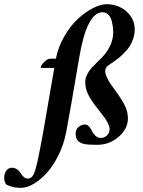

<svg xmlns="http://www.w3.org/2000/svg" viewBox="-159 -699 693 932"><path d="M224.6 -414.1Q180.7 -153.8 162.1 -56.6Q150.9 1 125.7 52.5Q100.6 104 69.8 138.4Q39.1 172.9 5.4 192.9Q-28.3 212.9 -57.6 212.9Q-80.6 212.9 -100.6 207.5Q-120.6 202.1 -129.9 195.3Q-138.7 181.2 -138.7 163.1Q-138.7 144 -128.2 129.6Q-117.7 115.2 -101.6 115.2Q-77.6 115.2 -60.5 138.7Q-60.1 139.2 -57.6 142.8Q-55.2 146.5 -54.4 147.5Q-53.7 148.4 -51.3 151.9Q-48.8 155.3 -47.6 156.2Q-46.4 157.2 -43.9 159.7Q-41.5 162.1 -39.6 163.1Q-37.6 164.1 -35.2 165.5Q-32.7 167 -30 167.5Q-27.3 168 -24.4 168Q-2 168 9.3 135.7Q20.5 103.5 38.1 9.3Q45.4 -30.3 49.8 -52.7L104.5 -369.1H41Q39.1 -369.1 39.1 -372.1Q39.1 -380.9 54.9 -397.5Q70.8 -414.1 85.9 -414.1H112.3Q123.5 -471.2 153.1 -522.5Q182.6 -573.7 218.5 -606.9Q254.4 -640.1 292 -659.4Q329.6 -678.7 359.4 -678.7Q392.6 -678.7 423.1 -664.6Q453.6 -650.4 474.4 -621.6Q495.1 -592.8 495.1 -556.6Q495.1 -532.7 487.3 -510.3Q479.5 -487.8 469.2 -472.4Q459 -457 441.9 -440.2Q424.8 -423.3 414.3 -415.3Q403.8 -407.2 386.7 -395.3Q369.6 -383.3 367.2 -381.8Q351.6 -371.1 351.6 -352.5Q351.6 -340.3 360.8 -321.5Q370.1 -302.7 377.4 -292Q384.8 -281.2 400.4 -259.8Q432.6 -216.3 447.3 -186Q461.9 -155.8 461.9 -124Q461.9 -73.2 416.7 -34.7Q371.6 3.9 313.5 3.9Q271.5 3.9 254.6 1Q237.8 -2 224.6 -10.7Q208 -24.4 208 -50.8Q208 -70.3 222.2 -82.5Q236.3 -94.7 252.9 -94.7Q264.6 -94.7 273.7 -84.5Q282.7 -74.2 288.1 -62Q293.5 -49.8 304.7 -39.6Q315.9 -29.3 332 -29.3Q346.2 -29.3 359.6 -41Q373 -52.7 373 -74.2Q373 -85 364.7 -101.1Q356.4 -117.2 348.1 -128.4Q339.8 -139.6 323.2 -160.9Q306.6 -182.1 301.8 -188.5Q277.8 -220.7 266.4 -246.1Q254.9 -271.5 254.9 -302.7Q254.9 -319.8 264.4 -338.1Q273.9 -356.4 283.4 -367.2Q293 -377.9 311.8 -396.2Q330.6 -414.6 335.9 -419.9Q390.6 -478 390.6 -543Q390.6 -552.2 389.4 -564Q388.2 -575.7 383.8 -595Q379.4 -614.3 367.7 -627Q356 -639.6 338.9 -639.6Q261.7 -639.6 224.6 -414.1Z"/></svg>

Font: Crimson
Style: BoldItalic
Weight: 700
Italic angle: -11°
Version: Version 0.8